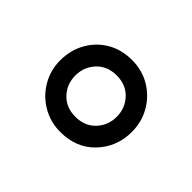

<svg xmlns="http://www.w3.org/2000/svg" viewBox="-71 -735 538 538"><g transform="rotate(-45 198.5 -466.0)"><path d="M341 -466Q341 -426 322 -394Q303 -362 270.5 -343Q238 -324 198 -324Q139 -324 97.5 -363Q56 -402 56 -466Q56 -505 75 -537.5Q94 -570 126.5 -589Q159 -608 198 -608Q238 -608 270.5 -590Q303 -572 322 -540Q341 -508 341 -466ZM280 -466Q280 -503 256 -525.5Q232 -548 198 -548Q164 -548 140 -525.5Q116 -503 116 -466Q116 -429 140 -406.5Q164 -384 198 -384Q232 -384 256 -406.5Q280 -429 280 -466Z"/></g></svg>

Font: Noto Sans Syriac Medium
Style: Regular
Weight: 500
Designer: Patrick Giasson and the Monotype Design Team
Foundry: Monotype Imaging Inc.
Version: Version 3.000; ttfautohint (v1.8.4.7-5d5b)